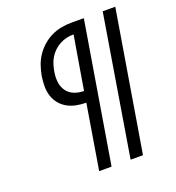

<svg xmlns="http://www.w3.org/2000/svg" viewBox="-133 -841 866 947"><g transform="rotate(-20 300.0 -367.5)"><path d="M391 0 512 -735H578L456 0ZM226 0 282 -339Q256 -339 230.5 -344Q205 -349 183.5 -361Q162 -373 146.5 -392Q131 -411 123.5 -434.5Q116 -458 116 -484.5Q116 -511 120 -537Q125 -564 133.5 -589.5Q142 -615 157.5 -638.5Q173 -662 195 -681.5Q217 -701 242 -713Q267 -725 294 -730Q321 -735 347 -735H413L291 0ZM291 -397 338 -677Q319 -677 301 -673Q283 -669 266 -660Q249 -651 234.5 -637.5Q220 -624 210 -607.5Q200 -591 194.5 -573Q189 -555 186 -537Q181 -510 184 -483.5Q187 -457 201.5 -436.5Q216 -416 240 -406.5Q264 -397 291 -397Z"/></g></svg>

Font: Iosevka Curly LtExObl
Style: Regular
Weight: 300
Width: 7
Italic angle: -9°
Monospace: yes
Designer: Belleve Invis
Foundry: Belleve Invis
Version: Version 11.1.0; ttfautohint (v1.8.3)